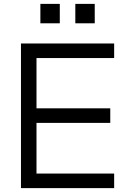

<svg xmlns="http://www.w3.org/2000/svg" viewBox="-20 -969 652 989"><path d="M288 -849V-949H188V-849ZM468 -849V-949H368V-849ZM568 0V-75H168V-336H548V-411H168V-670H568V-745H88V0Z"/></svg>

Font: Plus Jakarta Sans
Style: Regular
Weight: 400
Designer: Gumpita Rahayu
Foundry: Tokotype
Version: Version 2.071;gftools[0.9.30]